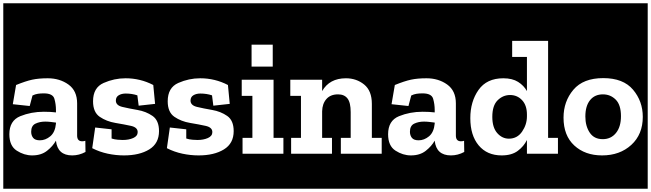

<svg xmlns="http://www.w3.org/2000/svg" viewBox="-30 -937 3967 1170"><path d="M-10 213V-917H517V213ZM68 -419 48 -302 151 -291 168 -355Q184 -363 200.5 -365.5Q217 -368 237 -368Q292 -368 301.5 -335Q311 -302 311 -267V-252Q280 -256 237 -256Q160 -256 93.5 -229Q27 -202 27 -119Q27 -48 72 -19Q117 10 166 10Q221 10 256.5 -18Q292 -46 311 -80V-79Q321 10 410 10Q452 10 491 -11L490 -79Q480 -76 471 -76Q440 -76 440 -111V-307Q440 -384 387 -422Q334 -460 261 -460Q206 -460 166.5 -451.5Q127 -443 68 -419ZM311 -184Q306 -131 276.5 -106.5Q247 -82 213 -82Q184 -82 172 -97Q160 -112 160 -134Q160 -171 186 -183.5Q212 -196 246 -196Q262 -196 278.5 -194Q295 -192 311 -190Z M494 213V-917H973V213ZM939 -138Q939 -203 899.5 -230.5Q860 -258 807.5 -267Q755 -276 715.5 -285.5Q676 -295 676 -324Q676 -346 693.5 -356.5Q711 -367 736 -367Q774 -367 807 -356L815 -293L915 -304L904 -419Q825 -460 735 -460Q666 -460 601.5 -431.5Q537 -403 537 -320Q537 -253 578 -225Q619 -197 673 -188Q727 -179 768 -170Q809 -161 809 -132Q809 -108 782 -96Q755 -84 718 -84Q708 -84 688 -85.5Q668 -87 650 -93V-149L550 -160L532 -34Q577 -11 626.5 -0.5Q676 10 725 10Q820 10 879.5 -26.5Q939 -63 939 -138Z M949 213V-917H1428V213ZM1394 -138Q1394 -203 1354.5 -230.5Q1315 -258 1262.5 -267Q1210 -276 1170.5 -285.5Q1131 -295 1131 -324Q1131 -346 1148.5 -356.5Q1166 -367 1191 -367Q1229 -367 1262 -356L1270 -293L1370 -304L1359 -419Q1280 -460 1190 -460Q1121 -460 1056.5 -431.5Q992 -403 992 -320Q992 -253 1033 -225Q1074 -197 1128 -188Q1182 -179 1223 -170Q1264 -161 1264 -132Q1264 -108 1237 -96Q1210 -84 1173 -84Q1163 -84 1143 -85.5Q1123 -87 1105 -93V-149L1005 -160L987 -34Q1032 -11 1081.5 -0.5Q1131 10 1180 10Q1275 10 1334.5 -26.5Q1394 -63 1394 -138Z M1406 213V-917H1725V213ZM1503 -665V-531H1632V-665ZM1448 0H1697V-97H1637V-451H1443V-353H1508V-97H1448Z M1705 213V-917H2318V213ZM2047 0H2296V-97H2236V-304Q2236 -384 2189 -422Q2142 -460 2078 -460Q1978 -460 1933 -382V-451H1739V-353H1804V-97H1744V0H1993V-97H1933V-259Q1934 -305 1959 -333.5Q1984 -362 2030 -362Q2068 -362 2087.5 -337Q2107 -312 2107 -254V-97H2047Z M2298 213V-917H2825V213ZM2376 -419 2356 -302 2459 -291 2476 -355Q2492 -363 2508.5 -365.5Q2525 -368 2545 -368Q2600 -368 2609.5 -335Q2619 -302 2619 -267V-252Q2588 -256 2545 -256Q2468 -256 2401.5 -229Q2335 -202 2335 -119Q2335 -48 2380 -19Q2425 10 2474 10Q2529 10 2564.5 -18Q2600 -46 2619 -80V-79Q2629 10 2718 10Q2760 10 2799 -11L2798 -79Q2788 -76 2779 -76Q2748 -76 2748 -111V-307Q2748 -384 2695 -422Q2642 -460 2569 -460Q2514 -460 2474.5 -451.5Q2435 -443 2376 -419ZM2619 -184Q2614 -131 2584.5 -106.5Q2555 -82 2521 -82Q2492 -82 2480 -97Q2468 -112 2468 -134Q2468 -171 2494 -183.5Q2520 -196 2554 -196Q2570 -196 2586.5 -194Q2603 -192 2619 -190Z M2804 213V-917H3395V213ZM3181 0H3370V-97H3310V-688H3091V-590H3181V-382Q3162 -416 3127 -438Q3092 -460 3037 -460Q2936 -460 2886 -389Q2836 -318 2836 -217Q2836 -112 2887 -51Q2938 10 3027 10Q3088 10 3125 -17.5Q3162 -45 3181 -84ZM3181 -239V-228Q3181 -178 3151.5 -135Q3122 -92 3071 -92Q3030 -92 3000 -126Q2970 -160 2970 -225Q2970 -294 3002.5 -326Q3035 -358 3078 -358Q3122 -358 3151.5 -326.5Q3181 -295 3181 -239Z M3374 213V-917H3917V213ZM3646 -461Q3524 -461 3464 -390Q3404 -319 3404 -220Q3404 -111 3469.5 -50.5Q3535 10 3639 10Q3747 10 3817 -54Q3887 -118 3887 -225Q3887 -320 3827.5 -390.5Q3768 -461 3646 -461ZM3643 -89Q3590 -89 3563.5 -129Q3537 -169 3537 -227Q3537 -291 3565.5 -326.5Q3594 -362 3644 -362Q3690 -362 3722 -330Q3754 -298 3754 -229Q3754 -164 3723.5 -126.5Q3693 -89 3643 -89Z"/></svg>

Font: Zilla Slab Highlight
Style: Bold
Weight: 700
Designer: Typotheque Type Foundry
Foundry: Typotheque type foundry
Version: Version 1.1; 2017; ttfautohint (v1.6)